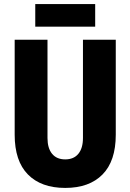

<svg xmlns="http://www.w3.org/2000/svg" viewBox="-20 -906 640 942"><path d="M300 16Q182 16 117 -50Q52 -116 52 -245V-711H213V-229Q213 -179 235.5 -151.5Q258 -124 300 -124Q342 -124 364.5 -151.5Q387 -179 387 -229V-711H548V-245Q548 -116 483 -50Q418 16 300 16ZM153 -775V-886H447V-775Z"/></svg>

Font: Geist Mono ExtraBold
Style: Regular
Weight: 800
Monospace: yes
Designer: Basement.studio, Andrés Briganti, Mateo Zaragoza
Foundry: Basement.studio, Vercel, Andrés Briganti, Guido Ferreyra, Mateo Zaragoza
Version: Version 1.500; ttfautohint (v1.8.4.7-5d5b)